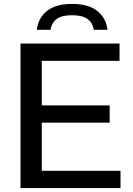

<svg xmlns="http://www.w3.org/2000/svg" viewBox="-20 -963 680 983"><path d="M194 -88.5H597V0H85V-740H592V-651.5H194V-423.5H541.5V-335H194ZM349 -943Q432 -943 477.5 -907.2Q523 -871.5 530.5 -810.5H460.5Q454 -847 427.8 -866Q401.5 -885 349 -885Q296 -885 270.5 -866.2Q245 -847.5 238.5 -810.5H168.5Q176 -871.5 220.8 -907.2Q265.5 -943 349 -943Z"/></svg>

Font: Encode Sans Semi Expanded Medium
Style: Regular
Weight: 500
Width: 6
Designer: Multiple Designers
Foundry: Impallari Type
Version: Version 2.000